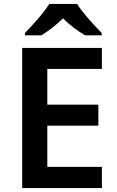

<svg xmlns="http://www.w3.org/2000/svg" viewBox="-20 -958 598 978"><path d="M373 -938H231C204 -893 144 -828 107 -790V-778H191C226 -800 266 -829 301 -865C336 -829 378 -799 413 -778H498V-790C462 -827 400 -893 373 -938ZM499 0V-108H221V-318H481V-425H221V-607H499V-714H93V0Z"/></svg>

Font: Noto Sans Arabic UI SmBd
Style: Regular
Weight: 600
Designer: Monotype Design Team, Nadine Chahine and Nizar Qandah
Foundry: Monotype Imaging Inc.
Version: Version 2.010